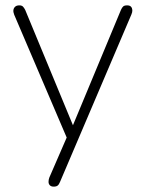

<svg xmlns="http://www.w3.org/2000/svg" viewBox="-20 -510 544 716"><path d="M180 186Q171 186 166 181Q161 176 161 168Q161 160 164 152L233 -7V13L33 -455Q29 -465 30 -472.5Q31 -480 36.5 -485Q42 -490 52 -490Q61 -490 65.5 -485.5Q70 -481 74 -473L264 -14H240L431 -473Q435 -482 439.5 -486Q444 -490 454 -490Q464 -490 468.5 -485Q473 -480 473.5 -472.5Q474 -465 470 -456L204 168Q200 178 195 182Q190 186 180 186Z"/></svg>

Font: Nunito ExtraLight ExtraLight
Style: Regular
Weight: 250
Version: Version 3.602